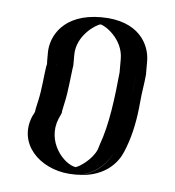

<svg xmlns="http://www.w3.org/2000/svg" viewBox="-36 -208 364 399"><g transform="rotate(5 146.5 -8.5)"><path d="M160 -174C115 -174 76 -136 76 -91V-72C76 -69 76 -66 75 -65C72 -42 70 -15 65 7L61 27C61 28 61 29 60 31L56 41C35 92 69 136 102 150C153 171 197 136 211 103L215 93C227 63 233 30 236 -5C238 -27 241 -42 243 -63V-91C243 -136 205 -174 160 -174ZM160 -159C123 -159 91 -127 91 -91V-72C91 -49 86 -16 80 10L76 28C76 30 75 34 74 36L70 47C53 89 81 125 108 136C149 153 186 125 197 97L201 87C212 59 218 28 221 -6C223 -29 226 -43 228 -64V-91C228 -128 197 -159 160 -159ZM160 -159C197 -159 228 -128 228 -91V-64C226 -43 223 -29 221 -6C218 28 212 59 201 87L197 97C186 125 149 153 108 136C81 125 53 89 70 47L74 36C75 34 76 30 76 28L80 10C86 -16 91 -49 91 -72V-91C91 -127 123 -159 160 -159ZM160 -174C205 -174 243 -136 243 -91V-63C241 -41 238 -27 236 -5C233 30 227 63 215 93L211 103C197 137 153 171 102 150C69 136 35 92 56 41L60 31C61 29 60 32 62 23L65 7C70 -14 72 -42 75 -63C76 -71 76 -67 76 -72V-91C76 -136 115 -174 160 -174ZM160 -159C169 -158 208 -133 208 -91V-63C203 -11 196 47 180 90L177 100C168 122 142 139 134 141C109 137 70 93 90 44L95 33C96 30 96 30 96 27L100 8C105 -14 107 -41 110 -63C111 -67 111 -69 111 -72V-91C111 -133 152 -158 160 -159ZM160 -174C81 -174 56 -125 56 -91V-72C56 -68 57 -69 55 -62C52 -42 50 -13 45 9L41 27C41 29 40 33 40 34L35 44C11 102 59 151 122 156C197 162 224 120 232 100L236 90C247 61 253 29 256 -6C258 -29 261 -41 263 -63V-91C263 -126 239 -174 160 -174Z"/></g></svg>

Font: Blanket
Style: Black
Weight: 900
Foundry: Cannot Into Space Fonts
Version: Version 0.9